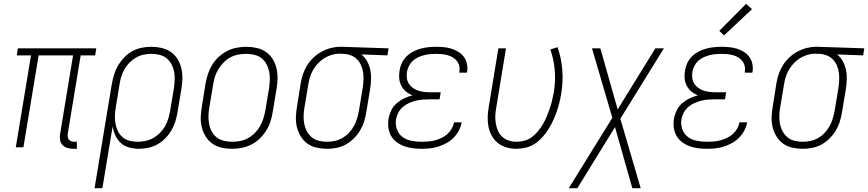

<svg xmlns="http://www.w3.org/2000/svg" viewBox="-20 -774 4562 1009"><path d="M365 8Q349 8 334 3.5Q319 -1 308.5 -12Q298 -23 295.5 -39Q293 -55 296 -71L364 -483H183L103 0H63L143 -483H68L74 -520H486L480 -483H404L336 -71Q335 -62 336 -54Q337 -46 342 -40Q347 -34 355 -31.5Q363 -29 371 -29H384V8Z M477 215 568 -335Q573 -360 580.5 -384.5Q588 -409 601.5 -431.5Q615 -454 634 -473.5Q653 -493 676 -505.5Q699 -518 724.5 -523Q750 -528 775 -528Q775 -528 775 -528Q775 -528 775 -528Q803 -528 829.5 -522Q856 -516 877.5 -501Q899 -486 913 -463.5Q927 -441 933 -415Q939 -389 938.5 -361Q938 -333 933 -305L913 -185Q909 -160 901.5 -136Q894 -112 881 -89.5Q868 -67 849 -47.5Q830 -28 807.5 -15.5Q785 -3 760 2.5Q735 8 710 8Q684 8 658.5 1Q633 -6 615 -22.5Q597 -39 586.5 -62Q576 -85 572 -110L518 215ZM703 -29Q723 -29 744.5 -33.5Q766 -38 785 -48.5Q804 -59 820 -75Q836 -91 847 -110Q858 -129 864 -149.5Q870 -170 874 -191L894 -311Q897 -333 898 -355Q899 -377 895 -397.5Q891 -418 881 -436.5Q871 -455 855 -468Q839 -481 818 -486Q797 -491 774 -491Q754 -491 733.5 -486.5Q713 -482 694 -471Q675 -460 659.5 -444Q644 -428 633.5 -409Q623 -390 617 -370Q611 -350 608 -329L589 -213Q585 -191 584 -169Q583 -147 586.5 -126Q590 -105 599 -86Q608 -67 623.5 -53.5Q639 -40 660 -34.5Q681 -29 703 -29Z M1200 8Q1171 8 1144.5 2Q1118 -4 1096.5 -19Q1075 -34 1061 -56.5Q1047 -79 1040.5 -105Q1034 -131 1035 -159Q1036 -187 1041 -215L1060 -335Q1065 -361 1073 -385.5Q1081 -410 1095 -433Q1109 -456 1129.5 -475Q1150 -494 1173.5 -506Q1197 -518 1223 -523Q1249 -528 1274 -528Q1302 -528 1329 -522Q1356 -516 1377.5 -501Q1399 -486 1413 -463.5Q1427 -441 1433 -415Q1439 -389 1438.5 -361Q1438 -333 1433 -305L1413 -185Q1409 -159 1401 -134.5Q1393 -110 1378.5 -87Q1364 -64 1344 -45Q1324 -26 1300 -14Q1276 -2 1250.5 3Q1225 8 1200 8ZM1200 -29Q1221 -29 1242 -33Q1263 -37 1282.5 -47.5Q1302 -58 1318.5 -74.5Q1335 -91 1346 -110Q1357 -129 1363.5 -149.5Q1370 -170 1374 -191L1394 -311Q1397 -333 1398 -355Q1399 -377 1394.5 -398Q1390 -419 1380 -437.5Q1370 -456 1354 -468.5Q1338 -481 1317 -486Q1296 -491 1273 -491Q1253 -491 1231.5 -487Q1210 -483 1190.5 -472.5Q1171 -462 1155 -445.5Q1139 -429 1127.5 -410Q1116 -391 1109.5 -370.5Q1103 -350 1100 -329L1080 -209Q1076 -187 1075.5 -165Q1075 -143 1079 -122Q1083 -101 1093 -82.5Q1103 -64 1119.5 -51.5Q1136 -39 1157 -34Q1178 -29 1200 -29Z M1699 8Q1671 8 1644 2Q1617 -4 1596 -19Q1575 -34 1561 -56.5Q1547 -79 1540.5 -105Q1534 -131 1535 -159Q1536 -187 1541 -215L1560 -335Q1564 -360 1572 -384Q1580 -408 1594 -430.5Q1608 -453 1627.5 -471.5Q1647 -490 1670 -502.5Q1693 -515 1718 -521.5Q1743 -528 1767 -528Q1771 -528 1774.5 -528Q1778 -528 1781 -528L2022 -520L2016 -483L1879 -488Q1898 -473 1909.5 -451.5Q1921 -430 1926 -406Q1931 -382 1930 -356Q1929 -330 1925 -305L1905 -185Q1901 -160 1893.5 -135.5Q1886 -111 1872.5 -88.5Q1859 -66 1839.5 -46.5Q1820 -27 1797 -14.5Q1774 -2 1749 3Q1724 8 1699 8Q1699 8 1699 8Q1699 8 1699 8ZM1699 -29Q1719 -29 1740 -33.5Q1761 -38 1780 -49Q1799 -60 1814 -76Q1829 -92 1839.5 -111Q1850 -130 1856 -150Q1862 -170 1866 -191L1886 -311Q1889 -331 1890 -351.5Q1891 -372 1888.5 -392Q1886 -412 1878 -430Q1870 -448 1857 -461.5Q1844 -475 1825.5 -482.5Q1807 -490 1787 -491H1775Q1772 -491 1769.5 -491.5Q1767 -492 1764 -492Q1744 -492 1724 -486Q1704 -480 1685.5 -469Q1667 -458 1652 -442Q1637 -426 1626 -407.5Q1615 -389 1609 -369Q1603 -349 1600 -329L1580 -209Q1576 -187 1575.5 -165Q1575 -143 1579 -122.5Q1583 -102 1593 -83.5Q1603 -65 1619 -52Q1635 -39 1656 -34Q1677 -29 1699 -29Z M2197 8Q2172 8 2148.5 5Q2125 2 2103.5 -6Q2082 -14 2064 -27.5Q2046 -41 2035 -60.5Q2024 -80 2021 -103.5Q2018 -127 2022 -151Q2026 -173 2036.5 -194.5Q2047 -216 2065 -231.5Q2083 -247 2104 -257Q2125 -267 2148 -273Q2129 -280 2113.5 -293Q2098 -306 2089 -323.5Q2080 -341 2078 -361.5Q2076 -382 2080 -404Q2083 -424 2092 -443Q2101 -462 2116.5 -477.5Q2132 -493 2151.5 -503Q2171 -513 2191 -518.5Q2211 -524 2231.5 -526Q2252 -528 2271 -528Q2293 -528 2313.5 -526Q2334 -524 2353 -518Q2372 -512 2389 -501.5Q2406 -491 2417.5 -475.5Q2429 -460 2433.5 -439.5Q2438 -419 2435 -398Q2434 -397 2434 -395Q2434 -393 2433 -392H2394Q2394 -393 2394 -394Q2394 -395 2394 -396Q2397 -412 2393.5 -427Q2390 -442 2381 -453.5Q2372 -465 2359.5 -472.5Q2347 -480 2332.5 -484Q2318 -488 2302.5 -489.5Q2287 -491 2271 -491Q2256 -491 2240 -489.5Q2224 -488 2208.5 -484Q2193 -480 2177.5 -473Q2162 -466 2149.5 -454.5Q2137 -443 2129.5 -428Q2122 -413 2119 -398Q2116 -381 2118 -364.5Q2120 -348 2128 -335Q2136 -322 2149 -312.5Q2162 -303 2177 -298Q2192 -293 2208.5 -291Q2225 -289 2242 -289H2296L2290 -252H2235Q2218 -252 2200 -250.5Q2182 -249 2164 -244.5Q2146 -240 2128.5 -232Q2111 -224 2096.5 -211.5Q2082 -199 2073 -181.5Q2064 -164 2061 -147Q2057 -119 2066 -94Q2075 -69 2095.5 -54Q2116 -39 2142.5 -34Q2169 -29 2197 -29Q2214 -29 2231.5 -30.5Q2249 -32 2266 -36.5Q2283 -41 2300 -49Q2317 -57 2331 -69.5Q2345 -82 2354 -98Q2363 -114 2366 -131H2406Q2403 -110 2392 -89Q2381 -68 2364.5 -51Q2348 -34 2327 -22.5Q2306 -11 2284.5 -4Q2263 3 2240.5 5.5Q2218 8 2197 8Z M2694 8Q2667 8 2641.5 0.5Q2616 -7 2596.5 -22.5Q2577 -38 2564.5 -60.5Q2552 -83 2547 -108.5Q2542 -134 2543 -161Q2544 -188 2549 -215L2599 -520H2639L2588 -209Q2584 -188 2583 -167Q2582 -146 2585.5 -125.5Q2589 -105 2597 -86.5Q2605 -68 2619.5 -55Q2634 -42 2653.5 -35.5Q2673 -29 2695 -29Q2716 -29 2737 -35Q2758 -41 2776 -54.5Q2794 -68 2808.5 -86Q2823 -104 2834 -123Q2845 -142 2853.5 -162.5Q2862 -183 2869 -203.5Q2876 -224 2881 -244.5Q2886 -265 2890 -286Q2900 -345 2895.5 -403Q2891 -461 2872 -514L2910 -526Q2930 -469 2935 -406.5Q2940 -344 2929 -280Q2925 -256 2919 -232Q2913 -208 2904.5 -184.5Q2896 -161 2885.5 -138Q2875 -115 2861 -93Q2847 -71 2829 -51.5Q2811 -32 2789.5 -18Q2768 -4 2743 2Q2718 8 2694 8Z M2969 215 3198 -155 3091 -520H3135L3226 -199L3424 -520H3469L3240 -150L3347 215H3303L3212 -106L3014 215Z M3697 8Q3672 8 3648.5 5Q3625 2 3603.5 -6Q3582 -14 3564 -27.5Q3546 -41 3535 -60.5Q3524 -80 3521 -103.5Q3518 -127 3522 -151Q3526 -173 3536.5 -194.5Q3547 -216 3565 -231.5Q3583 -247 3604 -257Q3625 -267 3648 -273Q3629 -280 3613.5 -293Q3598 -306 3589 -323.5Q3580 -341 3578 -361.5Q3576 -382 3580 -404Q3583 -424 3592 -443Q3601 -462 3616.5 -477.5Q3632 -493 3651.5 -503Q3671 -513 3691 -518.5Q3711 -524 3731.5 -526Q3752 -528 3771 -528Q3793 -528 3813.5 -526Q3834 -524 3853 -518Q3872 -512 3889 -501.5Q3906 -491 3917.5 -475.5Q3929 -460 3933.5 -439.5Q3938 -419 3935 -398Q3934 -397 3934 -395Q3934 -393 3933 -392H3894Q3894 -393 3894 -394Q3894 -395 3894 -396Q3897 -412 3893.5 -427Q3890 -442 3881 -453.5Q3872 -465 3859.5 -472.5Q3847 -480 3832.5 -484Q3818 -488 3802.5 -489.5Q3787 -491 3771 -491Q3756 -491 3740 -489.5Q3724 -488 3708.5 -484Q3693 -480 3677.5 -473Q3662 -466 3649.5 -454.5Q3637 -443 3629.5 -428Q3622 -413 3619 -398Q3616 -381 3618 -364.5Q3620 -348 3628 -335Q3636 -322 3649 -312.5Q3662 -303 3677 -298Q3692 -293 3708.5 -291Q3725 -289 3742 -289H3796L3790 -252H3735Q3718 -252 3700 -250.5Q3682 -249 3664 -244.5Q3646 -240 3628.5 -232Q3611 -224 3596.5 -211.5Q3582 -199 3573 -181.5Q3564 -164 3561 -147Q3557 -119 3566 -94Q3575 -69 3595.5 -54Q3616 -39 3642.5 -34Q3669 -29 3697 -29Q3714 -29 3731.5 -30.5Q3749 -32 3766 -36.5Q3783 -41 3800 -49Q3817 -57 3831 -69.5Q3845 -82 3854 -98Q3863 -114 3866 -131H3906Q3903 -110 3892 -89Q3881 -68 3864.5 -51Q3848 -34 3827 -22.5Q3806 -11 3784.5 -4Q3763 3 3740.5 5.5Q3718 8 3697 8ZM3785 -588 3760 -612 3901 -754 3932 -726Z M4199 8Q4171 8 4144 2Q4117 -4 4096 -19Q4075 -34 4061 -56.5Q4047 -79 4040.5 -105Q4034 -131 4035 -159Q4036 -187 4041 -215L4060 -335Q4064 -360 4072 -384Q4080 -408 4094 -430.5Q4108 -453 4127.5 -471.5Q4147 -490 4170 -502.5Q4193 -515 4218 -521.5Q4243 -528 4267 -528Q4271 -528 4274.5 -528Q4278 -528 4281 -528L4522 -520L4516 -483L4379 -488Q4398 -473 4409.5 -451.5Q4421 -430 4426 -406Q4431 -382 4430 -356Q4429 -330 4425 -305L4405 -185Q4401 -160 4393.5 -135.5Q4386 -111 4372.5 -88.5Q4359 -66 4339.5 -46.5Q4320 -27 4297 -14.5Q4274 -2 4249 3Q4224 8 4199 8Q4199 8 4199 8Q4199 8 4199 8ZM4199 -29Q4219 -29 4240 -33.5Q4261 -38 4280 -49Q4299 -60 4314 -76Q4329 -92 4339.5 -111Q4350 -130 4356 -150Q4362 -170 4366 -191L4386 -311Q4389 -331 4390 -351.5Q4391 -372 4388.5 -392Q4386 -412 4378 -430Q4370 -448 4357 -461.5Q4344 -475 4325.5 -482.5Q4307 -490 4287 -491H4275Q4272 -491 4269.5 -491.5Q4267 -492 4264 -492Q4244 -492 4224 -486Q4204 -480 4185.5 -469Q4167 -458 4152 -442Q4137 -426 4126 -407.5Q4115 -389 4109 -369Q4103 -349 4100 -329L4080 -209Q4076 -187 4075.5 -165Q4075 -143 4079 -122.5Q4083 -102 4093 -83.5Q4103 -65 4119 -52Q4135 -39 4156 -34Q4177 -29 4199 -29Z"/></svg>

Font: Iosevka SS04 XLt Obl
Style: Regular
Weight: 200
Italic angle: -9°
Monospace: yes
Designer: Belleve Invis
Foundry: Belleve Invis
Version: Version 19.0.0; ttfautohint (v1.8.4)